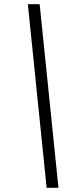

<svg xmlns="http://www.w3.org/2000/svg" viewBox="-20 -730 351 910"><path d="M257 160 168 -710H112L201 160H257Z"/></svg>

Font: Source Serif Variable
Style: Italic
Weight: 389
Italic angle: -12°
Designer: Frank Grießhammer
Foundry: Adobe Systems Incorporated
Version: Version 3.001;hotconv 1.0.111;makeotfexe 2.5.65597